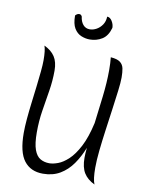

<svg xmlns="http://www.w3.org/2000/svg" viewBox="-112 -1137 968 1248"><g transform="rotate(10 372.0 -513.5)"><path d="M216 -653Q216 -586 205 -518.5Q194 -451 183 -382Q172 -313 172 -239Q172 -164 186.5 -124Q201 -84 227 -69Q253 -54 287 -54Q311 -54 343.5 -66Q376 -78 411 -110.5Q446 -143 478 -204Q510 -265 532 -363Q543 -450 554 -543.5Q565 -637 565 -715V-720Q565 -720 565 -719.5Q565 -719 565 -715V-706Q565 -712 565 -720Q565 -742 564 -762.5Q563 -783 561 -802Q604 -799 623.5 -784Q643 -769 648 -744Q653 -719 653 -684Q653 -652 646 -596Q639 -540 629.5 -471Q620 -402 610 -330Q600 -258 593 -192.5Q586 -127 586 -78Q586 -2 600 31Q552 8 529 -29Q506 -66 506 -129Q506 -142 507 -158.5Q508 -175 510 -195Q486 -134 452 -85.5Q418 -37 370 -8.5Q322 20 257 20Q176 20 132.5 -36.5Q89 -93 89 -220Q89 -260 93.5 -312Q98 -364 105 -420Q112 -476 118.5 -530.5Q125 -585 129.5 -631Q134 -677 134 -707Q134 -772 123 -802Q170 -780 193 -745Q216 -710 216 -653ZM285 -1029Q290 -1035 296.5 -1039Q303 -1043 311 -1043Q323 -1043 329 -1030Q333 -997 350 -977Q367 -957 394 -957Q416 -957 438 -969Q460 -981 475.5 -1003.5Q491 -1026 492 -1058Q511 -1058 524.5 -1036.5Q538 -1015 538 -992Q523 -937 486.5 -914.5Q450 -892 405 -892Q377 -892 349 -903.5Q321 -915 303 -944.5Q285 -974 285 -1029Z"/></g></svg>

Font: Merienda Light
Style: Regular
Weight: 300
Designer: Eduardo Rodriguez Tunni
Foundry: Eduardo Rodriguez Tunni
Version: Version 2.001; ttfautohint (v1.8.4.7-5d5b)